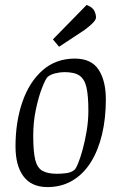

<svg xmlns="http://www.w3.org/2000/svg" viewBox="-20 -751 493 780"><path d="M173 9Q108 9 75.5 -34.5Q43 -78 43 -156Q43 -256 71 -337Q99 -418 153 -465.5Q207 -513 284 -513Q351 -513 380.5 -468Q410 -423 410 -347Q410 -270 394.5 -205Q379 -140 349 -92Q319 -44 274.5 -17.5Q230 9 173 9ZM212 -45Q229 -45 249 -47.5Q269 -50 281 -60Q287 -63 296.5 -85.5Q306 -108 315.5 -142.5Q325 -177 332 -218.5Q339 -260 339 -302Q339 -361 331.5 -395Q324 -429 303.5 -443.5Q283 -458 242 -458Q224 -458 204 -453Q184 -448 173 -438Q165 -430 151 -394.5Q137 -359 126 -307.5Q115 -256 115 -200Q115 -136 123 -102.5Q131 -69 152.5 -57Q174 -45 212 -45ZM220 -561 195 -591 332 -731Q357 -721 363.5 -706.5Q370 -692 370 -681Q370 -672 361 -662Q352 -652 341 -643Q330 -634 323 -629Z"/></svg>

Font: Faustina Light Light
Style: Italic
Weight: 300
Italic angle: -8°
Version: Version 1.200